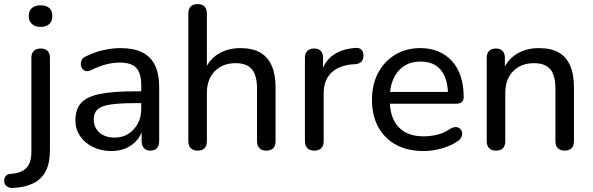

<svg xmlns="http://www.w3.org/2000/svg" viewBox="-77 -732 2907 942"><path d="M-12 190Q-28 191 -39 185Q-50 179 -54 168.5Q-58 158 -56 147.5Q-54 137 -46.5 129.5Q-39 122 -26 121Q27 118 52 92.5Q77 67 77 13V-448Q77 -471 89 -482.5Q101 -494 123 -494Q144 -494 156 -482.5Q168 -471 168 -448V6Q168 68 147.5 107.5Q127 147 87 167Q47 187 -12 190ZM122 -600Q95 -600 79.5 -614.5Q64 -629 64 -653Q64 -679 79.5 -692.5Q95 -706 122 -706Q150 -706 165 -692.5Q180 -679 180 -653Q180 -629 165 -614.5Q150 -600 122 -600Z M469 9Q419 9 378.5 -11Q338 -31 315.5 -65Q293 -99 293 -141Q293 -195 320 -226Q347 -257 411 -270.5Q475 -284 583 -284H630V-226H585Q508 -226 463.5 -219Q419 -212 401 -194.5Q383 -177 383 -146Q383 -107 410.5 -82Q438 -57 486 -57Q524 -57 553 -75.5Q582 -94 599 -125.5Q616 -157 616 -198V-313Q616 -372 592 -398.5Q568 -425 511 -425Q478 -425 443 -416Q408 -407 370 -388Q355 -381 344 -383.5Q333 -386 326.5 -395.5Q320 -405 319.5 -416.5Q319 -428 324.5 -439Q330 -450 344 -455Q388 -477 431.5 -486.5Q475 -496 513 -496Q578 -496 620 -475.5Q662 -455 683 -412.5Q704 -370 704 -304V-40Q704 -17 693 -5Q682 7 661 7Q641 7 629.5 -5Q618 -17 618 -40V-111H627Q619 -74 597 -47Q575 -20 542.5 -5.5Q510 9 469 9Z M892 7Q871 7 859 -5Q847 -17 847 -40V-666Q847 -689 859 -700.5Q871 -712 892 -712Q914 -712 926 -700.5Q938 -689 938 -666V-381H925Q946 -438 993.5 -467Q1041 -496 1102 -496Q1161 -496 1199 -474.5Q1237 -453 1256 -410Q1275 -367 1275 -302V-40Q1275 -17 1263.5 -5Q1252 7 1230 7Q1208 7 1196 -5Q1184 -17 1184 -40V-297Q1184 -362 1159 -392Q1134 -422 1079 -422Q1015 -422 976.5 -382.5Q938 -343 938 -276V-40Q938 7 892 7Z M1466 7Q1443 7 1431 -5Q1419 -17 1419 -40V-448Q1419 -471 1431 -482.5Q1443 -494 1464 -494Q1485 -494 1496.5 -482.5Q1508 -471 1508 -448V-371H1498Q1514 -431 1558 -462Q1602 -493 1669 -497Q1685 -498 1695 -489.5Q1705 -481 1706 -461Q1707 -442 1697 -430.5Q1687 -419 1666 -417L1648 -416Q1582 -409 1546.5 -373Q1511 -337 1511 -274V-40Q1511 -17 1499.5 -5Q1488 7 1466 7Z M2002 9Q1923 9 1866.5 -21.5Q1810 -52 1779 -108.5Q1748 -165 1748 -242Q1748 -318 1778.5 -375Q1809 -432 1862.5 -464Q1916 -496 1985 -496Q2034 -496 2073.5 -479.5Q2113 -463 2141 -432Q2169 -401 2183.5 -356.5Q2198 -312 2198 -256Q2198 -240 2188.5 -231.5Q2179 -223 2161 -223H1819V-281H2138L2121 -267Q2121 -319 2105.5 -355.5Q2090 -392 2060.5 -411Q2031 -430 1987 -430Q1939 -430 1905 -407.5Q1871 -385 1853 -344.5Q1835 -304 1835 -251V-245Q1835 -155 1878 -109Q1921 -63 2002 -63Q2034 -63 2067.5 -71Q2101 -79 2132 -100Q2147 -109 2159.5 -108.5Q2172 -108 2180 -100.5Q2188 -93 2190 -82.5Q2192 -72 2187 -60Q2182 -48 2168 -39Q2135 -16 2089.5 -3.5Q2044 9 2002 9Z M2356 7Q2335 7 2323 -5Q2311 -17 2311 -40V-448Q2311 -471 2323 -482.5Q2335 -494 2356 -494Q2377 -494 2388.5 -482.5Q2400 -471 2400 -448V-366L2389 -381Q2410 -438 2457.5 -467Q2505 -496 2566 -496Q2625 -496 2663 -475Q2701 -454 2720 -411Q2739 -368 2739 -302V-40Q2739 -17 2727.5 -5Q2716 7 2694 7Q2672 7 2660 -5Q2648 -17 2648 -40V-297Q2648 -362 2623 -392Q2598 -422 2543 -422Q2479 -422 2440.5 -382.5Q2402 -343 2402 -276V-40Q2402 7 2356 7Z"/></svg>

Font: Nunito Medium
Style: Regular
Weight: 500
Designer: Vernon Adams
Foundry: Vernon Adams
Version: Version 3.601